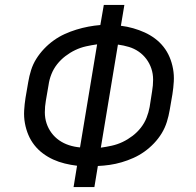

<svg xmlns="http://www.w3.org/2000/svg" viewBox="-20 -755 790 775"><path d="M277 0 291 -86Q266 -89 241.5 -95Q217 -101 195 -111Q173 -121 153.5 -135.5Q134 -150 119 -169Q104 -188 94.5 -210.5Q85 -233 80.5 -258Q76 -283 77.5 -309Q79 -335 83 -360L94 -424Q98 -448 105.5 -472Q113 -496 126.5 -517.5Q140 -539 158 -558Q176 -577 197 -592Q218 -607 241 -617.5Q264 -628 288.5 -635.5Q313 -643 337 -647.5Q361 -652 385 -654L399 -735H482L468 -651Q493 -648 517.5 -641Q542 -634 564 -624Q586 -614 605.5 -599.5Q625 -585 640 -566Q655 -547 664.5 -524.5Q674 -502 678.5 -477Q683 -452 681.5 -426Q680 -400 676 -375L665 -311Q661 -287 653.5 -263Q646 -239 633 -217.5Q620 -196 602 -177Q584 -158 563 -143Q542 -128 518.5 -117.5Q495 -107 471 -100Q447 -93 423 -89.5Q399 -86 375 -85L361 0ZM303 -160 372 -576Q350 -573 327.5 -568Q305 -563 284 -553Q263 -543 244 -528.5Q225 -514 210.5 -495.5Q196 -477 187.5 -455.5Q179 -434 176 -412L165 -348Q161 -325 161 -301.5Q161 -278 168 -257Q175 -236 188 -218.5Q201 -201 219 -188.5Q237 -176 258.5 -169Q280 -162 303 -160ZM387 -159Q409 -162 431.5 -167Q454 -172 475 -182Q496 -192 515 -206.5Q534 -221 548.5 -239.5Q563 -258 571.5 -279.5Q580 -301 584 -323L594 -387Q598 -410 598 -433.5Q598 -457 591 -478Q584 -499 571 -516.5Q558 -534 540 -546.5Q522 -559 500.5 -565.5Q479 -572 456 -575Z"/></svg>

Font: Zed Sans Extended
Style: Italic
Weight: 400
Width: 7
Italic angle: -9°
Designer: Belleve Invis
Foundry: Belleve Invis
Version: Version 1.0.0; ttfautohint (v1.8.4)